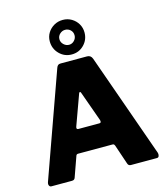

<svg xmlns="http://www.w3.org/2000/svg" viewBox="-141 -1116 1068 1225"><g transform="rotate(-15 392.5 -503.5)"><path d="M45 0Q35 0 30.5 -9.5Q26 -19 31 -33L277 -721Q281 -732 287 -737Q293 -742 305 -742H479Q504 -742 513 -717L756 -31Q759 -22 756 -11Q753 0 742 0H570Q554 0 549 -16L505 -146Q503 -150 500.5 -153.5Q498 -157 490 -157H263Q252 -157 249 -146L202 -14Q200 -8 195 -4Q190 0 180 0H45ZM445 -309Q459 -309 454 -328L382 -529Q380 -534 376 -534Q372 -534 370 -529L297 -328Q290 -309 306 -309ZM503 -894Q503 -846 470 -812.5Q437 -779 389 -779Q341 -779 307.5 -813Q274 -847 274 -896Q274 -927 289.5 -952Q305 -977 331 -992Q357 -1007 389 -1007Q421 -1007 447 -991.5Q473 -976 488 -950.5Q503 -925 503 -894ZM437 -893Q437 -914 422.5 -928Q408 -942 387 -942Q368 -942 352.5 -928Q337 -914 337 -893Q337 -873 352.5 -858Q368 -843 388 -843Q408 -843 422.5 -858Q437 -873 437 -893Z"/></g></svg>

Font: Libre Franklin Thin ExtraBold
Style: Regular
Weight: 800
Version: Version 3.000